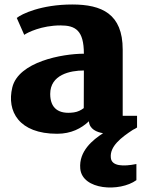

<svg xmlns="http://www.w3.org/2000/svg" viewBox="-20 -582 639 855"><path d="M34.7 -192.4C9.3 -86.4 64 13.7 234.4 13.7C296.9 13.7 342.3 -10.3 376 -42C377.9 -6.8 411.6 6.8 439 11.2C393.6 40.5 330.6 90.8 337.4 168.5C345.7 265.1 513.7 273.9 587.4 220.2V148.4C528.3 160.2 477.5 158.2 473.6 121.1C467.8 69.3 520.5 29.8 571.8 -3.9C578.1 -6.8 584.5 -10.3 590.3 -14.2V-66.4H526.4V-361.3C526.4 -520.5 433.1 -562 301.8 -562C163.6 -562 75.2 -519.5 54.7 -502L87.9 -426.8C102.1 -437 165 -468.8 249.5 -468.8C315.9 -468.8 353.5 -446.8 353.5 -342.8C256.8 -342.8 62 -306.6 34.7 -192.4ZM203.6 -163.6C203.6 -249.5 292.5 -268.1 353.5 -268.1C353.5 -212.4 353 -156.2 353 -100.6C340.8 -91.3 326.7 -84 309.1 -81.5C240.2 -71.8 203.6 -100.6 203.6 -163.6Z"/></svg>

Font: Merriweather
Style: Heavy
Weight: 900
Designer: Eben Sorkin ( eben@eyebytes.com )
Foundry: Sorkin Type Co.
Version: Version 1.003